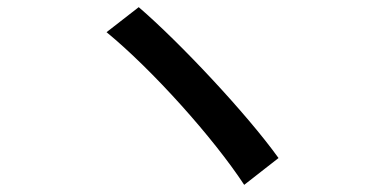

<svg xmlns="http://www.w3.org/2000/svg" viewBox="-20 -612 1040 537"><path d="M368 -592 278 -522C407 -416 577 -226 663 -95L759 -170C670 -294 482 -494 368 -592Z"/></svg>

Font: Noto Sans JP Medium
Style: Regular
Weight: 500
Designer: Ryoko NISHIZUKA 西塚涼子 (kana, bopomofo & ideographs); Paul D. Hunt (Latin, Greek & Cyrillic); Sandoll Communications 산돌커뮤니
Foundry: Adobe
Version: Version 2.004;hotconv 1.0.118;makeotfexe 2.5.65603